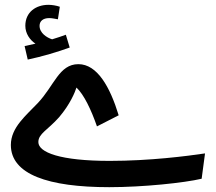

<svg xmlns="http://www.w3.org/2000/svg" viewBox="-20 -755 897 796"><path d="M95 -508C153 -520 223 -541 269 -558L253 -611C236 -605 217 -598 196 -592C174 -599 144 -618 144 -648C144 -667 158 -680 184 -680C196 -680 208 -677 220 -675L228 -727C214 -732 195 -735 181 -735C129 -735 85 -705 85 -648C85 -616 104 -589 127 -574C115 -571 101 -568 82 -564ZM433 21C573 21 744 3 816 -14L830 -119C756 -108 601 -88 435 -88C230 -88 139 -123 139 -166C139 -201 178 -216 225 -269C271 -323 291 -373 297 -392C328 -363 358 -300 382 -231L472 -277C436 -395 383 -489 305 -489C225 -489 205 -400 137 -328C89 -277 25 -227 25 -154C25 -32 180 21 433 21Z"/></svg>

Font: Noto Sans Arabic Cond SemBd
Style: Regular
Weight: 600
Width: 3
Designer: Monotype Design Team, Nadine Chahine, Nizar Qandah and Khaled Hosny
Foundry: Monotype Imaging Inc.
Version: Version 2.012